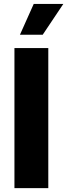

<svg xmlns="http://www.w3.org/2000/svg" viewBox="-20 -977 349 997"><path d="M230.8 -727.3V0H55V-727.3ZM83.5 -796.5 155.2 -956.7H308.9L201.7 -796.5Z"/></svg>

Font: Inter P Extra Bold
Style: Regular
Weight: 800
Designer: Rasmus Andersson
Foundry: rsms
Version: Version 3.018;git-588b23468